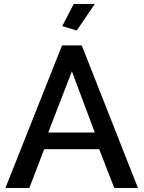

<svg xmlns="http://www.w3.org/2000/svg" viewBox="-20 -936 715 956"><path d="M289 -710H387L667 0H549L474 -193H200L126 0H7ZM452 -276 338 -581 220 -276ZM362 -784 290 -806 347 -916H452Z"/></svg>

Font: Oxford Sans SemiBold
Style: Regular
Weight: 600
Designer: Matt McInerney, Pablo Impallari, Rodrigo Fuenzalida
Foundry: Matt McInerney, Pablo Impallari, Rodrigo Fuenzalida
Version: Version 3.000g; ttfautohint (v1.5) -l 8 -r 28 -G 28 -x 14 -D